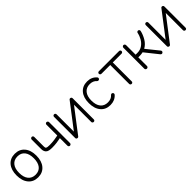

<svg xmlns="http://www.w3.org/2000/svg" viewBox="260 -1455 2502 2502"><g transform="rotate(-45 1511.5 -204.0)"><path d="M230 13Q145 13 96 -45.5Q47 -104 47 -204Q47 -305 96 -363Q145 -421 230 -421Q314 -421 363.5 -363Q413 -305 413 -204Q413 -104 363.5 -45.5Q314 13 230 13ZM230 -35Q295 -35 330 -79Q365 -123 365 -204Q365 -284 330 -328Q295 -372 230 -372Q166 -372 130 -328Q94 -284 94 -204Q94 -123 130 -79Q166 -35 230 -35Z M813 14Q803 14 796.5 7Q790 0 790 -10V-149Q761 -142 719 -136.5Q677 -131 633 -131Q601 -131 577.5 -136Q554 -141 539 -156Q529 -167 523 -183Q517 -199 517 -221V-396Q517 -406 524.5 -413Q532 -420 542 -420Q552 -420 558.5 -413Q565 -406 565 -396V-221Q565 -196 573 -190Q580 -183 597 -181Q614 -179 633 -179Q677 -179 720.5 -185Q764 -191 790 -197V-396Q790 -406 796.5 -413Q803 -420 813 -420Q823 -420 830.5 -413Q838 -406 838 -396V-10Q838 0 830.5 7Q823 14 813 14Z M1252 14Q1242 14 1235 7.5Q1228 1 1228 -9V-327L974 5Q970 10 962.5 12.5Q955 15 948 12Q932 7 932 -9V-398Q932 -408 938.5 -415Q945 -422 955 -422Q966 -422 972.5 -415Q979 -408 979 -398V-80L1233 -412Q1237 -419 1244.5 -421Q1252 -423 1259 -421Q1275 -415 1275 -398V-9Q1275 1 1268.5 7.5Q1262 14 1252 14Z M1562 13Q1477 13 1428 -45.5Q1379 -104 1379 -204Q1379 -305 1428 -363Q1477 -421 1562 -421Q1645 -421 1694 -364Q1701 -357 1700.5 -347Q1700 -337 1692 -330Q1685 -324 1675 -324.5Q1665 -325 1658 -332Q1624 -372 1562 -372Q1498 -372 1462 -328Q1426 -284 1426 -204Q1426 -123 1462 -79Q1498 -35 1562 -35Q1625 -35 1658 -74Q1665 -82 1675 -83Q1685 -84 1692 -77Q1700 -71 1700.5 -61Q1701 -51 1694 -43Q1644 13 1562 13Z M1952 13Q1942 13 1935 6.5Q1928 0 1928 -10V-359H1766Q1756 -359 1749 -366Q1742 -373 1742 -383Q1742 -393 1749 -399.5Q1756 -406 1766 -406H2137Q2147 -406 2154 -399.5Q2161 -393 2161 -383Q2161 -373 2154 -366Q2147 -359 2137 -359H1975V-10Q1975 0 1968.5 6.5Q1962 13 1952 13Z M2233 13Q2223 13 2215.5 6.5Q2208 0 2208 -10V-396Q2208 -406 2215.5 -413.5Q2223 -421 2233 -421Q2242 -421 2249.5 -413.5Q2257 -406 2257 -396V-220H2290Q2342 -220 2380.5 -246.5Q2419 -273 2443 -314.5Q2467 -356 2476 -402Q2478 -411 2486 -416.5Q2494 -422 2504 -420Q2514 -418 2519 -410Q2524 -402 2522 -391Q2509 -335 2476.5 -280Q2444 -225 2390 -195L2528 -24Q2534 -15 2532 -5.5Q2530 4 2522 9Q2514 16 2504.5 14Q2495 12 2489 5L2343 -178Q2330 -175 2317 -173Q2304 -171 2290 -171H2257V-10Q2257 0 2249.5 6.5Q2242 13 2233 13Z M2943 14Q2933 14 2926 7.5Q2919 1 2919 -9V-327L2665 5Q2661 10 2653.5 12.5Q2646 15 2639 12Q2623 7 2623 -9V-398Q2623 -408 2629.5 -415Q2636 -422 2646 -422Q2657 -422 2663.5 -415Q2670 -408 2670 -398V-80L2924 -412Q2928 -419 2935.5 -421Q2943 -423 2950 -421Q2966 -415 2966 -398V-9Q2966 1 2959.5 7.5Q2953 14 2943 14Z"/></g></svg>

Font: Zen Kurenaido
Style: ARC
Weight: 400
Designer: Yoshimichi Ohira
Foundry: Positype
Version: Version 1.001